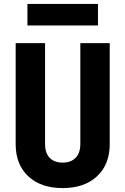

<svg xmlns="http://www.w3.org/2000/svg" viewBox="-20 -950 640 980"><path d="M300 10Q189 10 124.5 -50Q60 -110 60 -214V-730H210V-215Q210 -169 233.5 -144.5Q257 -120 300 -120Q342 -120 366 -144.5Q390 -169 390 -215V-730H540V-214Q540 -111 475.5 -50.5Q411 10 300 10ZM120 -820V-930H480V-820Z"/></svg>

Font: Tiny ExtraBold
Style: Regular
Weight: 800
Designer: Philipp Nurullin, Konstantin Bulenkov
Foundry: JetBrains
Version: Version 2.251; ttfautohint (v1.8.4.7-5d5b)